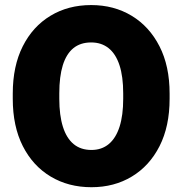

<svg xmlns="http://www.w3.org/2000/svg" viewBox="-20 -741 732 770"><path d="M660.2 -344.7Q660.2 -234.4 619.9 -155Q579.6 -75.7 508.8 -33Q438 9.8 346.7 9.8Q254.4 9.8 183.1 -33Q111.8 -75.7 71.5 -155Q31.2 -234.4 31.2 -344.7V-365.7Q31.2 -476.1 71.3 -555.4Q111.3 -634.8 182.4 -677.7Q253.4 -720.7 345.7 -720.7Q437 -720.7 508.1 -677.7Q579.1 -634.8 619.6 -555.4Q660.2 -476.1 660.2 -365.7ZM474.1 -366.7Q474.1 -434.1 459.2 -479.5Q444.3 -524.9 415.5 -547.9Q386.7 -570.8 345.7 -570.8Q302.7 -570.8 274.4 -547.9Q246.1 -524.9 231.9 -479.5Q217.8 -434.1 217.8 -366.7V-344.7Q217.8 -278.8 232.2 -232.9Q246.6 -187 275.1 -163.3Q303.7 -139.6 346.7 -139.6Q387.7 -139.6 416.3 -163.3Q444.8 -187 459.5 -232.9Q474.1 -278.8 474.1 -344.7Z"/></svg>

Font: Heebo Black
Style: Regular
Weight: 900
Designer: Oded Ezer
Foundry: Ezer Type House
Version: Version 3.100